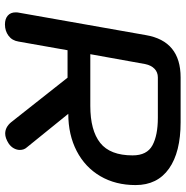

<svg xmlns="http://www.w3.org/2000/svg" viewBox="-7 -733 750 776"><g transform="rotate(90 368.0 -345.0)"><path d="M122 -560Q146 -700 293 -700H474Q595 -700 661.5 -653Q728 -606 728 -518Q728 -437 692 -375.5Q656 -314 590.5 -280Q525 -246 440 -246L576 -78Q586 -67 586 -50Q586 -38 579.5 -26Q573 -14 560 -5Q538 9 520 9Q494 9 474 -15L294 -243H183L148 -45Q144 -19 124.5 -4.5Q105 10 79 10Q56 10 43 -1.5Q30 -13 30 -33Q30 -41 31 -45ZM408 -335Q507 -335 557.5 -375Q608 -415 608 -506Q608 -564 567.5 -586Q527 -608 456 -608H293Q272 -608 258 -594.5Q244 -581 239 -557L199 -335Z"/></g></svg>

Font: Kodchasan SemiBold
Style: Italic
Weight: 600
Italic angle: -10°
Version: Version 1.000; ttfautohint (v1.6)